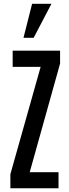

<svg xmlns="http://www.w3.org/2000/svg" viewBox="-20 -1002 369 1022"><path d="M35.2 0H291.5V-85.4H138.2L299.8 -663.6V-732.4H47.4V-646H196.3L35.2 -74.7ZM105 -800.8H159.2L253.9 -981.9H150.9Z"/></svg>

Font: Antonio
Style: Regular
Weight: 400
Designer: Vernon Adams
Foundry: Vernon Adams
Version: Version 1.002